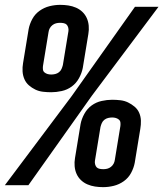

<svg xmlns="http://www.w3.org/2000/svg" viewBox="-32 -763 673 791"><path d="M179 -383Q162 -383 145 -385Q128 -387 113.5 -394Q99 -401 87 -411.5Q75 -422 68.5 -437Q62 -452 61 -469Q60 -486 63 -503L86 -643Q90 -664 101 -684.5Q112 -705 131 -718.5Q150 -732 172 -737.5Q194 -743 216 -743Q233 -743 249.5 -740.5Q266 -738 281 -731.5Q296 -725 307.5 -714Q319 -703 325.5 -688.5Q332 -674 333.5 -657Q335 -640 332 -623L309 -483Q305 -462 293.5 -441Q282 -420 263.5 -406.5Q245 -393 222.5 -388Q200 -383 179 -383ZM85 0H-12L264 -368L524 -735H621L346 -368ZM179 -456Q187 -456 195.5 -458Q204 -460 211 -465.5Q218 -471 221.5 -479Q225 -487 227 -495L250 -635Q251 -642 249 -649.5Q247 -657 242.5 -661.5Q238 -666 230.5 -667.5Q223 -669 215 -669Q207 -669 199 -667Q191 -665 184 -659.5Q177 -654 173 -646.5Q169 -639 168 -631L145 -491Q144 -483 145 -476Q146 -469 151.5 -464.5Q157 -460 164 -458Q171 -456 179 -456ZM393 8Q376 8 359.5 5.5Q343 3 328 -3.5Q313 -10 301.5 -21Q290 -32 283.5 -46.5Q277 -61 275.5 -78Q274 -95 277 -112L300 -252Q304 -273 315.5 -294Q327 -315 345.5 -328.5Q364 -342 386.5 -347Q409 -352 430 -352Q447 -352 464 -350Q481 -348 495.5 -341Q510 -334 522.5 -323.5Q535 -313 541.5 -298Q548 -283 548.5 -266Q549 -249 546 -232L523 -92Q519 -71 508 -50.5Q497 -30 478 -16.5Q459 -3 437 2.5Q415 8 393 8ZM394 -66Q402 -66 410 -68Q418 -70 425 -75.5Q432 -81 436 -88.5Q440 -96 441 -104L464 -244Q465 -252 464 -259Q463 -266 457.5 -270.5Q452 -275 445 -277Q438 -279 430 -279Q422 -279 413.5 -277Q405 -275 398 -269.5Q391 -264 387.5 -256Q384 -248 382 -240L359 -100Q358 -93 360 -85.5Q362 -78 366.5 -73.5Q371 -69 378.5 -67.5Q386 -66 394 -66Z"/></svg>

Font: Iosevka Aile Oblique
Style: Regular
Weight: 400
Italic angle: -9°
Designer: Belleve Invis
Foundry: Belleve Invis
Version: Version 31.1.0; ttfautohint (v1.8.4)